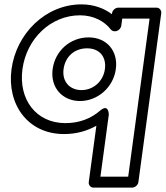

<svg xmlns="http://www.w3.org/2000/svg" viewBox="-20 -573 758 878"><path d="M82.7 -257C101.4 -395.3 211.2 -503 346 -503C408.5 -503 458.3 -475.2 486.7 -438.2C490.8 -432.9 497.8 -430 504.1 -430H506.1C521.3 -430 533.1 -444.3 534.5 -455L539 -488H664L566.2 235H439.2L477.6 -49C477.6 -49 477.7 -101.5 437.6 -66.9C395.6 -30.7 342.7 -10 279.4 -10C144.7 -10 64 -118.6 82.7 -257ZM32.7 -257C10.9 -95.4 107.3 40 272.6 40C326.6 40 376.2 27.1 420.7 2L385.8 260C384.4 270.7 392.3 285 407.5 285H584.5C595.2 285 610.8 275.1 612.8 260L717.4 -513C718.8 -523.7 710.9 -538 695.7 -538H520.7C510 -538 494.4 -528.1 492.4 -513L491.7 -508.1C456.3 -534.9 408.5 -553 352.8 -553C187.5 -553 54.6 -418.7 32.7 -257ZM220.7 -257C209.3 -172.3 265.8 -111 346 -111C425.4 -111 498.3 -172.4 509.7 -257C521 -340.2 467.8 -402 385.4 -402C300 -402 232 -339.9 220.7 -257ZM270.7 -257C278.5 -314.1 319.9 -352 378.6 -352C434.2 -352 467.4 -313.8 459.7 -257C452 -199.6 405.4 -161 352.8 -161C299 -161 263 -199.7 270.7 -257Z"/></svg>

Font: Hussar Techniczny
Style: Bold 
Weight: 700
Foundry: Cannot Into Space Fonts
Version: Version 0.77